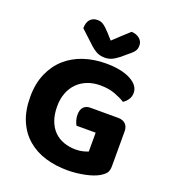

<svg xmlns="http://www.w3.org/2000/svg" viewBox="-152 -953 964 1083"><g transform="rotate(20 329.5 -412.0)"><path d="M606 -92Q606 -63 595 -49Q584 -35 560 -21Q546 -13 526 -6Q506 1 481.5 6Q457 11 430.5 14Q404 17 378 17Q306 17 244.5 -1.5Q183 -20 137 -59Q91 -98 65 -158Q39 -218 39 -302Q39 -381 65.5 -441.5Q92 -502 137.5 -542.5Q183 -583 244.5 -603.5Q306 -624 377 -624Q470 -624 525 -595Q580 -566 580 -521Q580 -498 568 -480.5Q556 -463 540 -453Q515 -469 477.5 -483Q440 -497 389 -497Q347 -497 312.5 -483.5Q278 -470 253 -445Q228 -420 214 -384Q200 -348 200 -303Q200 -254 213.5 -217.5Q227 -181 251 -157Q275 -133 308.5 -121Q342 -109 381 -109Q405 -109 424.5 -114Q444 -119 455 -124V-237H340Q334 -247 329 -263Q324 -279 324 -297Q324 -329 339 -344Q354 -359 378 -359H546Q574 -359 590 -343.5Q606 -328 606 -300ZM357 -754Q380 -775 404 -798Q428 -821 451 -841Q480 -840 499.5 -824Q519 -808 519 -783Q519 -763 509.5 -749Q500 -735 475 -716L441 -687Q415 -667 397 -659.5Q379 -652 357 -652Q330 -652 309.5 -662.5Q289 -673 271 -690L188 -767Q188 -801 204 -819.5Q220 -838 249 -838Q268 -838 283.5 -828Q299 -818 325 -790Z"/></g></svg>

Font: Baloo Chettan 2
Style: Bold
Weight: 700
Designer: Maithili Shingre, Unnati Kotecha and Ek Type
Foundry: Ek Type
Version: Version 1.640;hotconv 1.0.111;makeotfexe 2.5.65597; ttfautoh